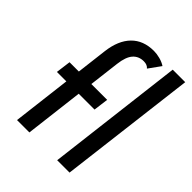

<svg xmlns="http://www.w3.org/2000/svg" viewBox="-216 -898 1021 1021"><g transform="rotate(45 294.5 -387.5)"><path d="M128 -331H57L68 -415H138L159 -589Q170 -679 217 -727Q264 -775 343 -775Q365 -775 389.5 -768.5Q414 -762 432 -750L383 -682Q370 -698 344 -698Q306 -698 283 -672Q260 -646 253 -588L232 -415H351L340 -331H221L181 0H88ZM578 -775 483 0H390L484 -775Z"/></g></svg>

Font: Josefin Sans
Style: Italic
Weight: 400
Italic angle: -7°
Designer: Santiago Orozco
Foundry: Typemade
Version: Version 2.000